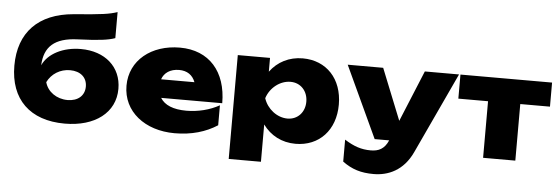

<svg xmlns="http://www.w3.org/2000/svg" viewBox="-57 -990 3963 1359"><g transform="rotate(5 1924.5 -310.0)"><path d="M423 17C639 17 781 -92 781 -261C781 -416 665 -519 492 -519C367 -519 260 -465 222 -380C227 -512 300 -579 462 -585C610 -591 678 -599 728 -617V-802C670 -783 624 -776 419 -760C171 -739 33 -598 33 -361C33 -122 176 17 423 17ZM429 -151C351 -151 286 -197 268 -264C298 -325 359 -363 429 -363C503 -363 550 -322 550 -257C550 -193 503 -151 429 -151Z M1204 17C1325 17 1425 -13 1507 -66V-208C1440 -170 1356 -149 1273 -149C1180 -149 1118 -175 1088 -224H1522C1522 -448 1398 -590 1190 -590C988 -590 836 -470 836 -289C836 -105 993 17 1204 17ZM1198 -432C1255 -432 1294 -405 1313 -355H1076C1092 -402 1135 -432 1198 -432Z M1602 165H1831V-100C1885 -26 1965 17 2063 17C2231 17 2345 -104 2345 -286C2345 -469 2231 -590 2063 -590C1966 -590 1885 -548 1831 -475V-573H1602ZM2114 -286C2114 -211 2063 -156 1991 -156C1917 -156 1846 -211 1822 -286C1846 -362 1917 -417 1991 -417C2063 -417 2114 -362 2114 -286Z M2632 182C2735 182 2843 138 2906 2L3174 -573H2931L2781 -209L2635 -573H2383L2619 -65H2722C2695 -2 2653 17 2598 17C2530 17 2478 -1 2411 -43V113C2478 162 2542 182 2632 182Z M3395 0H3624V-402H3835V-573H3184V-402H3395Z"/></g></svg>

Font: Bounded ExtBd
Style: Regular
Weight: 800
Designer: Vlad Churkin
Version: Version 3.0